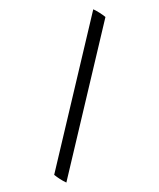

<svg xmlns="http://www.w3.org/2000/svg" viewBox="-181 -661 681 820"><g transform="rotate(30 159.5 -251.0)"><path d="M294.9 97.7 85.9 -598.1Q56.2 -603 24.4 -600.6L233.4 95.2Q263.2 100.1 294.9 97.7Z"/></g></svg>

Font: Markazi Text
Style: Regular
Weight: 400
Designer: Borna Izadpanah (Arabic designer), Fiona Ross (Arabic design director) and Florian Runge (Latin designer)
Foundry: Borna Izadpanah and Florian Runge
Version: Version 1.000